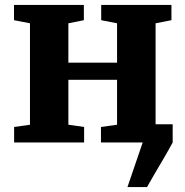

<svg xmlns="http://www.w3.org/2000/svg" viewBox="-20 -575 748 775"><path d="M494.5 180 556 0 553 -73.5H677V0Q661.5 29 641.8 62.5Q622 96 603.8 127.2Q585.5 158.5 573.5 180ZM37 0V-62.5L101 -71.5V-481L36.5 -493.5V-555H318.5V-493.5L256 -481V-322H452.5V-481L388.5 -493.5V-555H672V-493.5L608 -481V-71.5L672 -62.5V0H387.5V-62.5L452.5 -71.5V-253H256V-71.5L319.5 -62.5V0Z"/></svg>

Font: Merriweather 20pt ExtraBold
Style: Regular
Weight: 800
Version: Version 2.100